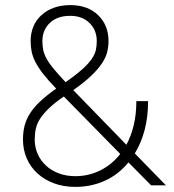

<svg xmlns="http://www.w3.org/2000/svg" viewBox="-20 -726 680 752"><path d="M483 -90Q445 -43 391.5 -18.5Q338 6 275 6Q229 6 191.5 -8Q154 -22 127 -46.5Q100 -71 85 -105Q70 -139 70 -180Q70 -208 76 -232.5Q82 -257 97 -281Q112 -305 137 -328.5Q162 -352 200 -379Q169 -411 149.5 -436Q130 -461 119 -482.5Q108 -504 104 -523.5Q100 -543 100 -565Q100 -596 110.5 -621.5Q121 -647 141.5 -666Q162 -685 190.5 -695.5Q219 -706 255 -706Q324 -706 364.5 -666.5Q405 -627 405 -565Q405 -544 400 -523Q395 -502 380 -479Q365 -456 338 -430Q311 -404 267 -373L475 -159Q494 -194 504 -236.5Q514 -279 514 -330H560Q560 -268 546.5 -217Q533 -166 508 -125L630 0H572ZM146 -565Q146 -546 149.5 -529.5Q153 -513 163 -495Q173 -477 191 -455.5Q209 -434 237 -404Q278 -433 302.5 -455Q327 -477 339.5 -495.5Q352 -514 355.5 -530.5Q359 -547 359 -565Q359 -608 330.5 -636Q302 -664 255 -664Q204 -664 175 -636Q146 -608 146 -565ZM116 -180Q116 -149 127.5 -123Q139 -97 160 -77.5Q181 -58 210.5 -47Q240 -36 275 -36Q327 -36 372.5 -58.5Q418 -81 451 -123L230 -348Q195 -324 173 -303Q151 -282 138 -262.5Q125 -243 120.5 -222.5Q116 -202 116 -180Z"/></svg>

Font: PT Root UI Light
Style: Regular
Weight: 300
Designer: Vitaly Kuzmin
Foundry: ParaType Ltd.
Version: Version 2.000G